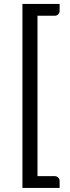

<svg xmlns="http://www.w3.org/2000/svg" viewBox="-20 -786 346 950"><path d="M275 144H91V-766.5H275V-732Q275 -722 268 -715Q261 -708 250 -708H165.5V85.5H250Q261 85.5 268 92.5Q275 99.5 275 109.5Z"/></svg>

Font: Verano Sans
Style: Regular
Weight: 400
Designer: Lukasz Dziedzic with Adam Twardoch and Botio Nikoltchev
Foundry: tyPoland Lukasz Dziedzic
Version: Version 3.001;December 28, 2019;FontCreator 12.0.0.2547 64-b